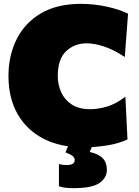

<svg xmlns="http://www.w3.org/2000/svg" viewBox="-20 -749 722 997"><path d="M412 16Q293 16 206 -28.8Q119 -73.5 71.5 -156.5Q24 -239.5 24 -354Q24 -460.5 66.5 -545.5Q109 -630.5 192.8 -679.8Q276.5 -729 400 -729Q467 -729 533.2 -714.8Q599.5 -700.5 645 -678L628 -453Q569.5 -491.5 519.8 -507.8Q470 -524 430 -524Q366.5 -524 323.2 -483Q280 -442 280 -355Q280 -309.5 297.8 -270Q315.5 -230.5 352.8 -206.2Q390 -182 448 -182Q490 -182 536.2 -195.8Q582.5 -209.5 631 -247L642 -25Q598.5 -4 536.8 6Q475 16 412 16ZM362 228Q311 228 286 218V103Q291.5 104.5 302 106.2Q312.5 108 325 108Q368 108 368 83Q368 70 357.2 61.2Q346.5 52.5 320 42L353 -36H463V0L446 40Q493.5 51 514.2 73.5Q535 96 535 133Q535 173.5 497.2 200.8Q459.5 228 362 228Z"/></svg>

Font: Commissioner Black
Style: Regular
Weight: 900
Designer: Kostas Bartsokas
Foundry: Kostas Bartsokas
Version: Version 1.000; ttfautohint (v1.8.3)